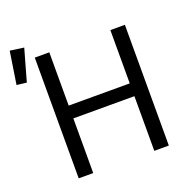

<svg xmlns="http://www.w3.org/2000/svg" viewBox="-161 -912 1030 1043"><g transform="rotate(-20 354.0 -390.0)"><path d="M32 -585 -25 -592 4 -780 84 -769ZM119 0V-698H203V-390H556V-698H640V0H556V-316H203V0Z"/></g></svg>

Font: Anuphan
Style: Regular
Weight: 400
Designer: Mike Abbink, Paul van der Laan, Pieter van Rosmalen, Mint Tantisuwanna
Foundry: Bold Monday; Cadson Demak
Version: Version 3.002;hotconv 1.0.109;makeotfexe 2.5.65596